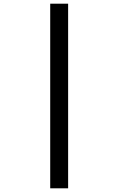

<svg xmlns="http://www.w3.org/2000/svg" viewBox="-20 -780 640 1040"><path d="M252 240V-760H349V240Z"/></svg>

Font: Noto Sans Mono SemiBold
Style: Regular
Weight: 600
Designer: Monotype Design Team
Foundry: Monotype Imaging Inc.
Version: Version 2.014; ttfautohint (v1.8.4.7-5d5b)